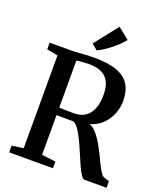

<svg xmlns="http://www.w3.org/2000/svg" viewBox="-174 -1105 1044 1220"><g transform="rotate(20 348.0 -495.0)"><path d="M35 0V-45L112.5 -56.5V-683.5L38 -697.5V-743H171Q203 -743 230.2 -745Q257.5 -747 282.8 -748.8Q308 -750.5 335 -750.5Q434.5 -750.5 493.5 -728Q552.5 -705.5 578.2 -661.8Q604 -618 604 -554Q604 -509 587 -466.2Q570 -423.5 537 -390.8Q504 -358 454.5 -343.5Q479 -334 500.2 -310.2Q521.5 -286.5 540.2 -255Q559 -223.5 575.2 -190.2Q591.5 -157 605.8 -127.8Q620 -98.5 632.8 -79Q645.5 -59.5 657 -56L693 -44.5V0H544.5Q532.5 0 518.5 -21.5Q504.5 -43 489.2 -77.8Q474 -112.5 457.2 -152Q440.5 -191.5 422.8 -228.5Q405 -265.5 386.8 -291.8Q368.5 -318 349 -324.5Q338.5 -324.5 322.8 -324.5Q307 -324.5 290 -324.8Q273 -325 258.8 -325Q244.5 -325 236.5 -325.5V-56.5L331 -45V0ZM338 -374Q380.5 -374 410.8 -393.5Q441 -413 457.2 -451.5Q473.5 -490 473.5 -547Q473.5 -595 459 -629.2Q444.5 -663.5 410.8 -682Q377 -700.5 318.5 -700.5Q302 -700.5 287.5 -699.5Q273 -698.5 260.2 -697Q247.5 -695.5 236.5 -694.5V-376.5Q249.5 -375.5 269.5 -374.8Q289.5 -374 309 -374Q328.5 -374 338 -374ZM335 -799 296.5 -831.5 421 -990 498 -928Q484.5 -910.5 464.8 -891.5Q445 -872.5 422.5 -854.8Q400 -837 377.8 -822.5Q355.5 -808 336 -799Z"/></g></svg>

Font: Merriweather 48pt SemiBold
Style: Regular
Weight: 600
Version: Version 2.100